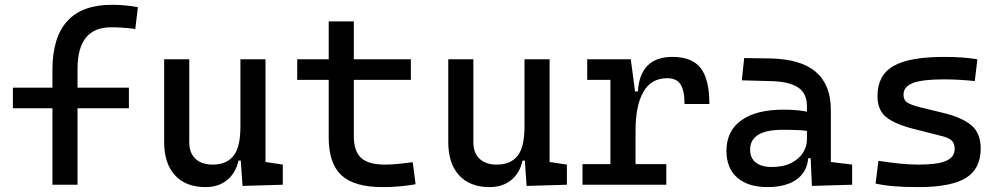

<svg xmlns="http://www.w3.org/2000/svg" viewBox="-20 -762 4142 792"><path d="M196.3 0V-473.6Q196.3 -742.2 441.4 -742.2Q497.1 -742.2 548.8 -732.4L538.1 -642.6Q507.3 -646.5 483.9 -647.9Q460.4 -649.4 438.5 -649.4Q299.8 -649.4 299.8 -478.5V0ZM33.2 -315.4V-400.4H511.7V-315.4Z M828.1 9.8Q746.6 9.8 701.9 -38.8Q657.2 -87.4 657.2 -175.8V-517.6H760.7V-175.8Q760.7 -131.3 786.1 -107.2Q811.5 -83 857.4 -83Q914.1 -83 942.9 -118.9Q971.7 -154.8 971.7 -239.3L998 -99.6H963.9Q951.7 -46.9 916 -18.6Q880.4 9.8 828.1 9.8ZM980.5 4.9 971.7 -119.1V-210H1075.2V-93.8L1146.5 -83V0ZM971.7 -146.5V-517.6H1075.2V-175.8Z M1558.6 9.8Q1440.9 9.8 1388.4 -39.1Q1335.9 -87.9 1335.9 -195.3V-283.2H1439.5V-200.2Q1439.5 -138.7 1469.5 -110.8Q1499.5 -83 1568.4 -83Q1592.8 -83 1620.1 -85.7Q1647.5 -88.4 1682.6 -92.8L1694.3 -2Q1660.2 3.9 1627.7 6.8Q1595.2 9.8 1558.6 9.8ZM1335.9 -244.1V-673.8H1439.5V-244.1ZM1206.1 -432.6V-517.6H1674.8V-432.6Z M2000 9.8Q1918.5 9.8 1873.8 -38.8Q1829.1 -87.4 1829.1 -175.8V-517.6H1932.6V-175.8Q1932.6 -131.3 1958 -107.2Q1983.4 -83 2029.3 -83Q2085.9 -83 2114.7 -118.9Q2143.6 -154.8 2143.6 -239.3L2169.9 -99.6H2135.7Q2123.5 -46.9 2087.9 -18.6Q2052.2 9.8 2000 9.8ZM2152.3 4.9 2143.6 -119.1V-210H2247.1V-93.8L2318.4 -83V0ZM2143.6 -146.5V-517.6H2247.1V-175.8Z M2601.6 -222.7 2571.3 -384.8H2611.3Q2620.1 -527.3 2753.9 -527.3Q2834 -527.3 2870.1 -481.4Q2906.2 -435.5 2906.2 -333H2803.7Q2803.7 -389.6 2786.9 -414.6Q2770 -439.5 2732.4 -439.5Q2666.5 -439.5 2634 -383.1Q2601.6 -326.7 2601.6 -222.7ZM2382.8 0V-85H2728.5V0ZM2498 0V-517.6H2582L2601.6 -369.1V0ZM2402.3 -432.6V-517.6H2575.2L2585 -432.6Z M3329.1 4.9 3322.3 -148.4 3308.6 -191.4V-325.2Q3308.6 -377 3272.2 -401.1Q3235.8 -425.3 3164.1 -427.2L3040 -430.7L3049.8 -522.5L3154.3 -521Q3282.7 -519 3345 -465.6Q3407.2 -412.1 3407.2 -309.6V-93.8L3495.1 -83V0ZM3146.5 9.8Q3065.4 9.8 3021 -29.3Q2976.6 -68.4 2976.6 -139.6Q2976.6 -221.7 3037.8 -265.6Q3099.1 -309.6 3210.9 -309.6Q3257.3 -309.6 3293.7 -304Q3330.1 -298.3 3358.4 -287.1L3336.9 -216.8Q3304.2 -224.1 3272.9 -225.3Q3241.7 -226.6 3209 -226.6Q3074.2 -226.6 3074.2 -144.5Q3074.2 -110.4 3097.4 -91.8Q3120.6 -73.2 3163.1 -73.2Q3211.4 -73.2 3243.9 -89.8Q3276.4 -106.4 3292.5 -132.3Q3308.6 -158.2 3308.6 -185.5V-242.2L3338.9 -109.4H3297.9L3314.5 -125Q3314.5 -80.1 3293.7 -50Q3272.9 -20 3235.4 -5.1Q3197.8 9.8 3146.5 9.8Z M3768.6 9.8Q3710 9.8 3668.2 6.3Q3626.5 2.9 3591.8 -4.9L3603.5 -98.6Q3654.8 -90.8 3694.1 -86.9Q3733.4 -83 3768.6 -83Q3847.2 -83 3882.6 -98.4Q3918 -113.8 3918 -147.5Q3918 -170.9 3905.5 -182.4Q3893.1 -193.8 3867.2 -200.2L3748 -230.5Q3671.4 -250 3635.5 -278.8Q3599.6 -307.6 3599.6 -366.2Q3599.6 -451.2 3664.8 -489.3Q3730 -527.3 3875 -527.3Q3912.6 -527.3 3945.1 -525.1Q3977.5 -522.9 4011.7 -517.6L4001 -427.7Q3961.4 -431.6 3931.2 -433.1Q3900.9 -434.6 3872.1 -434.6Q3785.2 -434.6 3746.1 -419.7Q3707 -404.8 3707 -371.1Q3707 -348.6 3723.1 -338.6Q3739.3 -328.6 3772.5 -320.3L3868.2 -296.9Q3949.7 -277.3 3987.5 -244.6Q4025.4 -211.9 4025.4 -149.4Q4025.4 -65.9 3964.4 -28.1Q3903.3 9.8 3768.6 9.8Z"/></svg>

Font: Cascadia Mono PL
Style: Regular
Weight: 400
Monospace: yes
Designer: Aaron Bell
Foundry: Saja Typeworks
Version: Version 2102.003